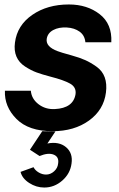

<svg xmlns="http://www.w3.org/2000/svg" viewBox="-20 -579 531 859"><path d="M215 8Q108 8 53.5 -47Q-1 -102 2 -173H118Q121 -137 152 -113Q183 -89 225 -91Q308 -95 318 -158Q322 -189 293.5 -205Q265 -221 206 -236Q168 -246 143.5 -255Q119 -264 92 -281.5Q65 -299 53.5 -326Q42 -353 47 -389Q57 -466 124.5 -512.5Q192 -559 288 -559Q370 -559 426 -515.5Q482 -472 478 -390H362Q359 -421 336 -437.5Q313 -454 279 -456Q243 -458 218 -444.5Q193 -431 189 -405Q184 -370 238 -350Q250 -345 301 -331Q337 -321 361.5 -310Q386 -299 412 -280.5Q438 -262 448.5 -233Q459 -204 454 -165Q444 -87 378 -39.5Q312 8 215 8ZM228 9 192 63Q244 53 275.5 79.5Q307 106 300 153Q294 198 258.5 229Q223 260 178 260Q142 260 110.5 239.5Q79 219 72 190L130 169Q137 183 153 192.5Q169 202 186 202Q206 202 222 187.5Q238 173 240 153Q245 123 220.5 113Q196 103 157 119L114 91L169 8Z"/></svg>

Font: Oakes Grotesk
Style: Bold Italic
Weight: 600
Italic angle: -8°
Designer: Samuel Oakes
Foundry: Samuel Oakes
Version: Version 1.000;PS 001.000;hotconv 1.0.88;makeotf.lib2.5.64775